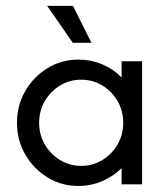

<svg xmlns="http://www.w3.org/2000/svg" viewBox="-20 -624 568 650"><path d="M245.1 5.6Q188.2 5.6 141 -23.3Q93.8 -52.1 65.6 -100.7Q37.5 -149.3 37.5 -208.3Q37.5 -267.4 65.6 -316Q93.8 -364.6 141 -393.4Q188.2 -422.2 245.1 -422.2Q288.2 -422.2 326 -406.2Q363.9 -390.3 391.7 -361.8V-416.7H461.1V0H391.7V-54.9Q363.9 -27.1 326 -10.8Q288.2 5.6 245.1 5.6ZM254.9 -62.5Q294.4 -62.5 326.7 -82.3Q359 -102.1 378.1 -135.1Q397.2 -168.1 397.2 -208.3Q397.2 -248.6 378.1 -281.6Q359 -314.6 326.7 -334.4Q294.4 -354.2 254.9 -354.2Q215.3 -354.2 183 -334.4Q150.7 -314.6 131.6 -281.6Q112.5 -248.6 112.5 -208.3Q112.5 -168.1 131.6 -135.1Q150.7 -102.1 183 -82.3Q215.3 -62.5 254.9 -62.5ZM226.4 -479.2 139.6 -604.2H227.1L289.6 -479.2Z"/></svg>

Font: co2trust
Style: Regular
Weight: 400
Designer: Kristian Moeller
Foundry: Dicotype
Version: Version 1.000